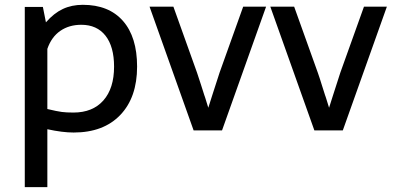

<svg xmlns="http://www.w3.org/2000/svg" viewBox="-20 -542 1637 798"><path d="M549.8 -265.1Q549.8 -137.2 480 -64.2Q410.2 8.8 286.1 8.8Q239.3 8.8 176.8 -4.9V235.8H83V-513.2H158.2L170.9 -449.2Q204.1 -487.3 241 -504.6Q277.8 -522 324.2 -522Q432.1 -522 491 -455.1Q549.8 -388.2 549.8 -265.1ZM454.1 -265.1Q454.1 -348.1 418.5 -393.6Q382.8 -439 317.9 -439Q267.1 -439 230.5 -413.6Q193.8 -388.2 176.8 -338.9V-88.9Q217.8 -79.1 236.8 -76.7Q255.9 -74.2 285.2 -74.2Q365.2 -74.2 409.7 -124.5Q454.1 -174.8 454.1 -265.1Z M601.6 -514.2H700.7L798.8 -240.2Q806.6 -218.3 815.7 -188.7Q824.7 -159.2 829.6 -145Q829.6 -147 845.7 -94.2L861.8 -145Q886.7 -223.1 892.6 -240.2L990.7 -514.2H1085.9L902.8 0H784.7Z M1103.5 -514.2H1202.6L1300.8 -240.2Q1308.6 -218.3 1317.6 -188.7Q1326.7 -159.2 1331.5 -145Q1331.5 -147 1347.7 -94.2L1363.8 -145Q1388.7 -223.1 1394.5 -240.2L1492.7 -514.2H1587.9L1404.8 0H1286.6Z"/></svg>

Font: Sarala
Style: Regular
Weight: 400
Designer: Andres Torresi
Foundry: Huerta Tipografica
Version: Version 1.004;PS 001.003;hotconv 1.0.70;makeotf.lib2.5.58329